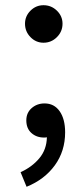

<svg xmlns="http://www.w3.org/2000/svg" viewBox="-20 -528 317 737"><path d="M147 -508Q118 -508 97 -487Q76 -466 76 -437Q76 -407 97 -385.5Q118 -364 147 -364Q177 -364 198.5 -385.5Q220 -407 220 -437Q220 -466 198.5 -487Q177 -508 147 -508ZM160 -1Q156 0 149 0Q120 0 100.5 -17.5Q81 -35 81 -66Q81 -95 101.5 -113Q122 -131 151 -131Q188 -131 209 -101Q230 -71 230 -20Q230 52 190.5 106.5Q151 161 82 189L59 133Q103 113 131 79.5Q159 46 160 -1Z"/></svg>

Font: Nebula Sans Medium
Style: Regular
Weight: 500
Designer: Paul D. Hunt for Adobe (as Source Sans)
Foundry: Nebula Entertainment & Broadcasting LLC
Version: Version 1.010